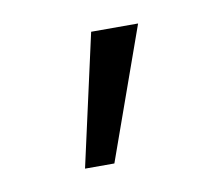

<svg xmlns="http://www.w3.org/2000/svg" viewBox="-39 -755 337 290"><g transform="rotate(-10 130.0 -610.0)"><path d="M116 -711H188L116 -509H71Z"/></g></svg>

Font: LXGW Bright GB
Style: Regular
Weight: 400
Designer: Christian Thalmann (Catharsis Fonts)
Foundry: LXGW / Christian Thalmann (Catharsis Fonts) / Fontworks Inc.
Version: Version 5.510